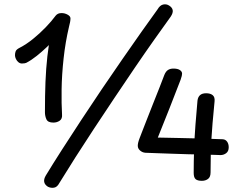

<svg xmlns="http://www.w3.org/2000/svg" viewBox="-20 -848 1143 910"><path d="M727 -804Q738 -823 753 -826.5Q768 -830 781 -822Q796 -813 798.5 -800Q801 -787 789 -769Q755 -722 711.5 -660.5Q668 -599 620 -528.5Q572 -458 522.5 -384Q473 -310 425.5 -238Q378 -166 336 -100Q294 -34 261 20Q251 39 236 41.5Q221 44 207 37Q177 18 197 -16Q231 -72 274 -139Q317 -206 365 -279Q413 -352 463 -426Q513 -500 561 -569Q609 -638 651.5 -698.5Q694 -759 727 -804ZM104 -550Q101 -549 96.5 -548Q92 -547 84 -547Q75 -547 67.5 -553Q60 -559 55.5 -568.5Q51 -578 51 -586Q51 -597 54.5 -605.5Q58 -614 74 -622Q105 -638 136.5 -663.5Q168 -689 196.5 -718.5Q225 -748 244 -774Q249 -780 255.5 -783Q262 -786 272 -786Q287 -786 300.5 -778.5Q314 -771 314 -761Q314 -746 307 -721Q290 -649 281.5 -571.5Q273 -494 272 -424.5Q271 -355 274 -306Q276 -285 263 -276Q250 -267 233 -267Q207 -267 200 -282.5Q193 -298 193 -316Q193 -396 195.5 -459.5Q198 -523 204.5 -581Q211 -639 223 -701L244 -666Q225 -647 202 -625Q179 -603 154 -583Q129 -563 104 -550ZM759 -493Q766 -510 776.5 -516.5Q787 -523 802 -523Q822 -523 832.5 -516Q843 -509 843 -499Q843 -495 841.5 -488Q840 -481 836 -470Q808 -398 782.5 -332.5Q757 -267 728 -196Q773 -195 826.5 -194Q880 -193 935 -191.5Q990 -190 1036 -188Q1049 -187 1056.5 -176.5Q1064 -166 1064 -150Q1064 -131 1052 -122Q1040 -113 1025 -113Q1020 -113 998 -114Q976 -115 942.5 -115.5Q909 -116 870.5 -117Q832 -118 793.5 -119.5Q755 -121 722.5 -122Q690 -123 669 -124Q655 -125 644 -134.5Q633 -144 633 -157Q633 -164 635 -172.5Q637 -181 642 -194Q644 -199 653 -222.5Q662 -246 676 -281.5Q690 -317 705.5 -356.5Q721 -396 735.5 -432Q750 -468 759 -493ZM916 -371Q918 -388 928 -397Q938 -406 957 -406Q977 -406 988 -397Q999 -388 997 -368Q991 -307 987.5 -265Q984 -223 982 -188.5Q980 -154 979 -117.5Q978 -81 978 -31Q978 -9 966 0Q954 9 937 9Q916 9 907 1Q898 -7 898 -29Q898 -84 900 -142Q902 -200 906.5 -258Q911 -316 916 -371Z"/></svg>

Font: Playpen Sans Thai
Style: Regular
Weight: 400
Designer: Sirin Gunkloy, Laura Meseguer, Veronika Burian, José Scaglione
Foundry: TypeTogether
Version: Version 2.000